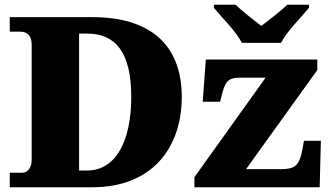

<svg xmlns="http://www.w3.org/2000/svg" viewBox="-20 -786 1379 806"><path d="M1160 -606C1181 -651 1246 -715 1277 -753V-766H1186C1165 -745 1107 -700 1077 -677C1047 -700 990 -745 969 -766H878V-753C909 -715 974 -651 995 -606ZM369 0C613 0 743 -160 743 -379C743 -606 601 -714 369 -714H21V-653H66C94 -653 113 -636 113 -599V-115C113 -85 98 -61 74 -61H21V0ZM312 -70V-645H346C466 -645 531 -565 531 -379C531 -193 466 -70 345 -70ZM1322 0 1327 -195H1256L1249 -156C1236 -87 1214 -76 1158 -76H1013L1312 -492V-536H844L831 -359H904L914 -398C928 -453 948 -460 991 -460H1095L796 -42V0Z"/></svg>

Font: UArctic Serif Black
Style: Regular
Weight: 900
Designer: Customization by Puisto advertising & original work Monotype Design Team
Foundry: Monotype Imaging Inc.
Version: Version 2.004